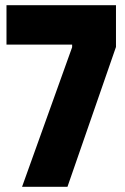

<svg xmlns="http://www.w3.org/2000/svg" viewBox="-20 -720 482 740"><path d="M427 -539 240 0H65L258 -538V-548H5V-700H427Z"/></svg>

Font: Phudu Light
Style: Bold
Weight: 700
Version: Version 1.005;gftools[0.9.23]